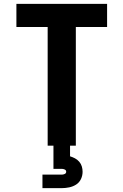

<svg xmlns="http://www.w3.org/2000/svg" viewBox="-20 -755 640 995"><path d="M227 0V-615H65V-735H535V-615H373V0ZM200 220V150H300Q308 150 315.5 146.5Q323 143 323 135Q323 127 315.5 123.5Q308 120 300 120H257V0H343V55Q356 59 368.5 65.5Q381 72 390.5 83Q400 94 404 107.5Q408 121 408 135Q408 155 399.5 173Q391 191 374.5 201.5Q358 212 338.5 216Q319 220 300 220Z"/></svg>

Font: Iosevka Curly Heavy Extended
Style: Regular
Weight: 900
Width: 7
Monospace: yes
Designer: Belleve Invis
Foundry: Belleve Invis
Version: Version 11.1.0; ttfautohint (v1.8.3)